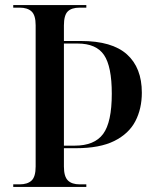

<svg xmlns="http://www.w3.org/2000/svg" viewBox="-20 -734 611 754"><path d="M32 0V-10H57Q88 -10 104 -25Q120 -40 120 -80V-635Q120 -674 104 -689Q88 -704 57 -704H32V-714H319V-704H293Q261 -704 246 -689Q231 -674 231 -634V-573H298Q420 -573 478.5 -520.5Q537 -468 537 -370Q537 -307 511.5 -258Q486 -209 429 -180.5Q372 -152 278 -152H231V-80Q231 -41 246.5 -25.5Q262 -10 293 -10H319V0ZM273 -162Q351 -162 385 -208Q419 -254 419 -366Q419 -473 388.5 -518Q358 -563 285 -563H231V-162Z"/></svg>

Font: Noto Serif Display SemiCondensed Medium
Style: Regular
Weight: 500
Width: 4
Designer: Monotype Design Team
Foundry: Monotype Imaging Inc.
Version: Version 2.009